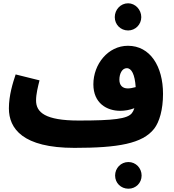

<svg xmlns="http://www.w3.org/2000/svg" viewBox="-20 -877 1057 1166"><path d="M758 -692C802 -692 838 -728 838 -773C838 -818 802 -857 758 -857C712 -857 677 -818 677 -773C677 -728 712 -692 758 -692ZM432 21C698 21 845 -5 916 -95C948 -136 970 -211 970 -307C970 -474 892 -599 757 -599C636 -599 547 -487 547 -365C547 -250 629 -204 710 -204C737 -204 768 -209 796 -220C792 -207 787 -198 781 -190C754 -155 669 -145 458 -145C254 -145 199 -195 199 -267C199 -306 210 -349 220 -389L75 -425C58 -374 34 -298 34 -219C34 -96 118 21 432 21ZM705 -393C705 -430 722 -463 750 -463C779 -463 799 -425 804 -348C786 -343 769 -340 756 -340C723 -340 705 -360 705 -393ZM760 269C805 269 840 234 840 189C840 144 805 107 760 107C714 107 679 144 679 189C679 234 714 269 760 269Z"/></svg>

Font: Noto Sans Arabic SemCond Blk
Style: Regular
Weight: 900
Width: 4
Designer: Monotype Design Team, Nadine Chahine, Nizar Qandah and Khaled Hosny
Foundry: Monotype Imaging Inc.
Version: Version 2.012